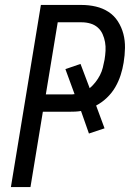

<svg xmlns="http://www.w3.org/2000/svg" viewBox="-20 -755 540 775"><path d="M24 0 145 -735H310Q339 -735 367 -728.5Q395 -722 418 -707Q441 -692 456 -668.5Q471 -645 478 -618Q485 -591 484.5 -561.5Q484 -532 479 -502Q475 -477 467 -452Q459 -427 445.5 -403.5Q432 -380 411.5 -360.5Q391 -341 368 -329L402 -237L339 -216L307 -307Q295 -305 283.5 -304.5Q272 -304 261 -304H153L103 0ZM165 -374H261Q266 -374 271 -374Q276 -374 281 -375L244 -476L305 -497L342 -399Q355 -410 365.5 -423.5Q376 -437 383.5 -451.5Q391 -466 395 -482Q399 -498 402 -514Q405 -532 406 -550Q407 -568 404 -585Q401 -602 394 -617.5Q387 -633 374.5 -644Q362 -655 345 -660Q328 -665 310 -665H213Z"/></svg>

Font: Iosevka
Style: Italic
Weight: 400
Italic angle: -9°
Monospace: yes
Designer: Belleve Invis
Foundry: Belleve Invis
Version: Version 32.5.0; ttfautohint (v1.8.4)